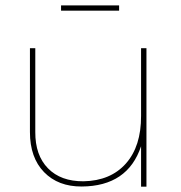

<svg xmlns="http://www.w3.org/2000/svg" viewBox="-20 -697 677 717"><path d="M526.9 -517.1V0H506.8V-150.9Q457 -1.5 285.2 -0.5Q197.3 0 144.5 -54.2Q91.8 -108.4 91.8 -204.1V-517.1H111.8V-204.1Q111.3 -117.2 159.2 -68.4Q207 -19.5 292 -20Q393.1 -22 450.2 -86.4Q507.3 -150.9 506.8 -264.2V-517.1ZM424.8 -657.2H208V-676.8H424.8Z"/></svg>

Font: Montserrat-Hairline
Style: Regular
Weight: 250
Designer: Julieta Ulanovsky
Foundry: Julieta Ulanovsky
Version: Version 1.000;PS 002.000;hotconv 1.0.70;makeotf.lib2.5.58329